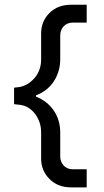

<svg xmlns="http://www.w3.org/2000/svg" viewBox="-20 -745 448 825"><path d="M285.6 -724.6C247.1 -724.6 216.3 -712.9 192.4 -689C168.5 -665 156.7 -635.7 156.7 -601.1V-489.7C156.7 -459.5 147.9 -433.6 130.4 -412.1C112.3 -390.6 91.3 -377 66.9 -371.6L40.5 -368.2V-297.4L66.9 -294.4C91.8 -291 113.3 -278.3 130.9 -255.4C147.9 -232.4 156.7 -206.1 156.7 -176.3V-63.5C156.7 -28.8 168.9 0.5 192.9 24.4C216.8 48.3 247.6 60.1 285.6 60.1H352.5V-17.6H292C260.3 -17.6 238.8 -42.5 238.8 -72.3V-176.3C238.8 -242.2 204.1 -302.2 134.3 -330.1V-335C168.9 -348.6 195.3 -369.6 212.9 -397.9C230 -425.8 238.8 -456.5 238.8 -489.7V-592.8C238.8 -623.5 260.3 -647.9 292 -647.9H352.5V-724.6Z"/></svg>

Font: Estedad Medium
Style: Regular
Weight: 500
Designer: Amin Abedi
Version: Version 7.3